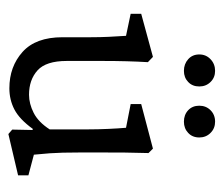

<svg xmlns="http://www.w3.org/2000/svg" viewBox="-58 -473 539 463"><g transform="rotate(90 211.5 -241.5)"><path d="M353 -53.7 402.8 -40.5V-15.6L303.2 7.8L292.5 -1.5L293.5 -50.3L291 -51.3Q267.6 -19 244.1 -6.8Q220.7 5.4 192.9 5.4Q140.6 5.4 105.2 -26.4Q69.8 -58.1 69.8 -122.6V-190.9Q69.8 -212.9 68.8 -234.1Q67.9 -255.4 66.4 -275.9L13.2 -287.1V-312.5L117.2 -340.8L129.9 -328.6Q127 -279.8 127 -220.7V-132.8Q127 -83 149.7 -62.5Q172.4 -42 208.5 -42Q230 -42 252.2 -53.2Q274.4 -64.5 292 -91.8V-183.1Q292 -208.5 290.8 -233.9Q289.6 -259.3 288.1 -275.9L231 -287.1V-312.5L338.4 -340.8L349.1 -330.1Q348.1 -296.4 347.9 -273.4Q347.7 -250.5 347.7 -219.7V-164.6Q347.7 -118.7 349.6 -92.3Q351.6 -65.9 353 -53.7ZM150.9 -415.5Q134.3 -415.5 122.8 -425.8Q111.3 -436 111.3 -452.6Q111.3 -468.8 122.8 -479.7Q134.3 -490.7 150.9 -490.7Q167 -490.7 177.7 -479.7Q188.5 -468.8 188.5 -452.6Q188.5 -436 177.7 -425.8Q167 -415.5 150.9 -415.5ZM273.4 -415.5Q256.8 -415.5 245.8 -425.8Q234.9 -436 234.9 -452.6Q234.9 -468.8 245.8 -479.7Q256.8 -490.7 273.4 -490.7Q289.6 -490.7 300.5 -479.7Q311.5 -468.8 311.5 -452.6Q311.5 -436 300.5 -425.8Q289.6 -415.5 273.4 -415.5Z"/></g></svg>

Font: Lateef Light
Style: Regular
Weight: 300
Designer: SIL International
Foundry: SIL International
Version: Version 4.200